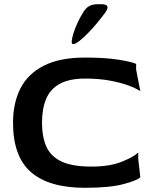

<svg xmlns="http://www.w3.org/2000/svg" viewBox="-20 -884 728 914"><path d="M385 10Q213 10 127.5 -64.5Q42 -139 42 -300Q42 -393 77 -462.5Q112 -532 188 -571Q264 -610 385 -610Q480 -610 543 -600Q606 -590 628 -580V-553L648 -450Q629 -463 591.5 -477Q554 -491 502 -500.5Q450 -510 387 -510Q311 -510 265.5 -485.5Q220 -461 200 -414Q180 -367 180 -300Q180 -233 200.5 -186.5Q221 -140 272 -115.5Q323 -91 416 -91Q502 -91 559.5 -114Q617 -137 638 -158V-128L648 -40Q631 -24 565.5 -7Q500 10 385 10ZM328 -674Q320 -674 321.5 -689.5Q323 -705 331 -729.5Q339 -754 351 -779.5Q363 -805 376 -825Q389 -847 405.5 -855.5Q422 -864 447 -864H463Q510 -864 481 -824Q465 -802 443.5 -776Q422 -750 399.5 -727Q377 -704 358 -689Q339 -674 328 -674Z"/></svg>

Font: Red Rose SemiBold
Style: Regular
Weight: 600
Designer: Jaikishan Patel
Version: Version 2.000